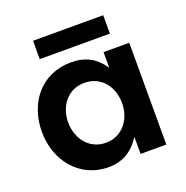

<svg xmlns="http://www.w3.org/2000/svg" viewBox="-131 -853 950 982"><g transform="rotate(-20 343.5 -362.0)"><path d="M326 -114C234 -114 179 -191 179 -278C179 -364 233 -440 325 -440C418 -440 472 -365 472 -277C472 -191 417 -114 326 -114ZM472 -468C432 -531 374 -562 298 -562C134 -562 36 -435 36 -278C36 -125 136 8 297 8C372 8 430 -26 472 -93V0H612V-554H472ZM535 -632V-732H153V-632Z"/></g></svg>

Font: Matrixport Bold
Style: Regular
Weight: 600
Designer: Ninad Kale (Devanagari), Jonny Pinhorn (Latin)
Foundry: Indian Type Foundry
Version: Version 2.000;PS 1.0;hotconv 1.0.79;makeotf.lib2.5.61930; tt